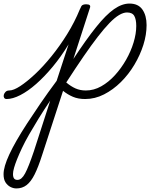

<svg xmlns="http://www.w3.org/2000/svg" viewBox="-177 -539 898 1078"><path d="M-140 17Q-150 17 -154 9.5Q-158 2 -155.5 -7Q-153 -16 -145.5 -23.5Q-138 -31 -125 -31Q-101 -31 -63.5 -55.5Q-26 -80 19.5 -122.5Q65 -165 112 -223Q159 -281 200.5 -348Q242 -415 271 -486L275 -494Q279 -506 286 -510.5Q293 -515 306 -515Q322 -515 327 -509.5Q332 -504 327 -492L235 -208Q308 -319 363 -387.5Q418 -456 463 -487.5Q508 -519 550 -519Q599 -519 622.5 -485.5Q646 -452 646 -398Q646 -344 628 -287Q610 -230 577.5 -175.5Q545 -121 501.5 -78Q458 -35 407 -9Q356 17 301 17Q262 17 232.5 4.5Q203 -8 177 -29L59 333Q38 399 17.5 440Q-3 481 -27.5 500Q-52 519 -85 519Q-102 519 -118.5 510.5Q-135 502 -146 485Q-157 468 -157 439Q-157 418 -149 390.5Q-141 363 -124.5 327.5Q-108 292 -83 248.5Q-58 205 -24.5 153.5Q9 102 50 42Q91 -18 141 -85L208 -290Q166 -221 119.5 -165Q73 -109 26.5 -68Q-20 -27 -63 -5Q-106 17 -140 17ZM-104 438Q-104 455 -98 463Q-92 471 -79 471Q-67 471 -56.5 462Q-46 453 -36 434.5Q-26 416 -14 385.5Q-2 355 13 311L105 26Q69 79 39.5 127Q10 175 -13.5 216Q-37 257 -53.5 292Q-70 327 -81 354.5Q-92 382 -98 403Q-104 424 -104 438ZM195 -76Q221 -54 247 -42.5Q273 -31 305 -31Q350 -31 391.5 -54.5Q433 -78 468.5 -117Q504 -156 531 -203.5Q558 -251 573 -300.5Q588 -350 588 -393Q588 -430 577 -449.5Q566 -469 536 -469Q516 -469 491.5 -454.5Q467 -440 437.5 -409.5Q408 -379 372 -332.5Q336 -286 292 -222Q248 -158 195 -76Z"/></svg>

Font: Playwrite US Trad ExtraLight
Style: Regular
Weight: 250
Designer: Veronika Burian, José Scaglione
Foundry: TypeTogether
Version: Version 1.003